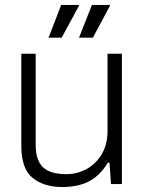

<svg xmlns="http://www.w3.org/2000/svg" viewBox="-20 -743 584 775"><path d="M232 12Q157 12 111.5 -25Q66 -62 66 -155V-526H124V-158Q124 -122 133.5 -98.5Q143 -75 160 -62.5Q177 -50 199.5 -45Q222 -40 249 -40Q290 -40 328 -60Q366 -80 390 -119.5Q414 -159 414 -214V-526H472V0H428L422 -86H415Q392 -48 363.5 -26.5Q335 -5 301.5 3.5Q268 12 232 12ZM176 -591 227 -723H298L299 -720L229 -591ZM299 -591 351 -723H423L424 -720L355 -591Z"/></svg>

Font: Archivo SemiBold ExtraLight
Style: Regular
Weight: 250
Version: Version 2.001